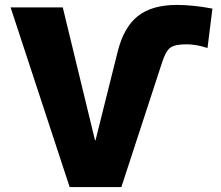

<svg xmlns="http://www.w3.org/2000/svg" viewBox="-20 -760 896 780"><path d="M738 -580Q690 -580 671.5 -566Q653 -552 638 -505L473 0H263L23 -730H235L366 -190H368L458 -550Q483 -650 540.5 -695Q598 -740 698 -740Q764 -740 843 -725L823 -565Q777 -580 738 -580Z"/></svg>

Font: Mplus 1p Black
Style: Regular
Weight: 900
Version: Version 1.061